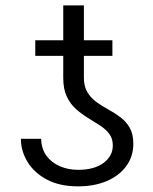

<svg xmlns="http://www.w3.org/2000/svg" viewBox="-20 -674 562 704"><path d="M393.6 -140.6Q393.6 -166.5 380.4 -183.6Q367.2 -200.7 346.4 -214.1Q325.7 -227.5 302.7 -241.5Q279.8 -255.4 259 -273.7Q238.3 -292 225.1 -319.6Q211.9 -347.2 211.9 -388.2V-654.3H287.6V-389.6Q287.6 -356.4 300.8 -335.2Q314 -314 334.5 -299.3Q355 -284.7 378.2 -272Q401.4 -259.3 421.9 -243.9Q442.4 -228.5 455.6 -205.6Q468.8 -182.6 468.8 -146.5Q468.8 -100.6 443.1 -65.2Q417.5 -29.8 371.8 -10.3Q326.2 9.3 266.1 9.3Q198.7 9.3 151.9 -15.6Q105 -40.5 80.8 -80.6Q56.6 -120.6 56.6 -165H130.9Q131.8 -127.9 150.6 -102.5Q169.4 -77.1 200 -64.2Q230.5 -51.3 266.6 -51.3Q325.2 -51.3 359.4 -76.4Q393.6 -101.6 393.6 -140.6ZM392.1 -526.4V-469.2H109.4V-526.4Z"/></svg>

Font: Inter 17pt Light
Style: Regular
Weight: 300
Version: Version 4.001;git-66647c0bb